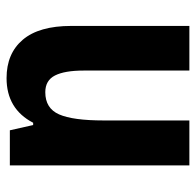

<svg xmlns="http://www.w3.org/2000/svg" viewBox="-26 -571 597 585"><g transform="rotate(-90 272.5 -278.5)"><path d="M327 -557Q402 -557 444 -507.5Q486 -458 486 -360V0H350V-322Q350 -380 335 -409.5Q320 -439 284 -439Q235 -439 216.5 -397Q198 -355 198 -261V0H61V-547H168L184 -476H191Q233 -557 327 -557Z"/></g></svg>

Font: Noto Sans Khmer UI Condensed
Style: Bold
Weight: 700
Width: 3
Designer: Danh Hong and the Monotype Design Team
Foundry: Monotype Imaging Inc.
Version: Version 2.002; ttfautohint (v1.8.4.7-5d5b)